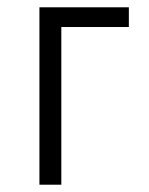

<svg xmlns="http://www.w3.org/2000/svg" viewBox="-20 -506 409 526"><path d="M88 0H148V-432H333V-486H88Z"/></svg>

Font: Meta Space Icons Icons
Style: Regular
Weight: 400
Designer: Meta Pool / Florian Karsten
Foundry: Meta Pool / Florian Karsten
Version: Version 2.000;Glyphs 3.2 (3187)